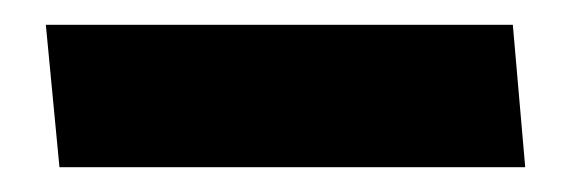

<svg xmlns="http://www.w3.org/2000/svg" viewBox="-20 -135 461 155"><path d="M404 0H28L17 -115H394Z"/></svg>

Font: Palanquin Dark Medium
Style: Regular
Weight: 500
Designer: Pria Ravichandran
Version: Version 1.001